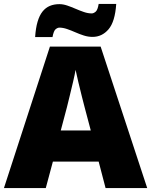

<svg xmlns="http://www.w3.org/2000/svg" viewBox="-20 -953 766 973"><path d="M515 0 480 -134H248L212 0H0L233 -717H490L726 0ZM409 -409Q404 -428 395 -463.5Q386 -499 377 -537Q368 -575 363 -599Q359 -575 350.5 -539Q342 -503 333.5 -468Q325 -433 319 -409L288 -292H440ZM158 -765Q161 -811 170.5 -843Q180 -875 195.5 -894.5Q211 -914 232.5 -923Q254 -932 281 -932Q300 -932 320.5 -925Q341 -918 363 -908.5Q385 -899 405.5 -892Q426 -885 445 -885Q454 -885 464.5 -893.5Q475 -902 480 -933H569Q563 -843 530 -804.5Q497 -766 449 -766Q427 -766 405 -773Q383 -780 361.5 -789.5Q340 -799 319.5 -806Q299 -813 281 -813Q272 -813 262 -805Q252 -797 246 -765Z"/></svg>

Font: Noto Sans Hebrew Black
Style: Regular
Weight: 900
Designer: Monotype Design Team
Foundry: Monotype Imaging Inc.
Version: Version 2.003